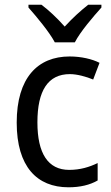

<svg xmlns="http://www.w3.org/2000/svg" viewBox="-20 -786 471 816"><path d="M213 -606H298C321 -651 376 -715 411 -754V-766H355C321 -739 290 -711 255 -673C223 -709 187 -743 156 -766H101V-754C137 -713 189 -651 213 -606ZM271 10C321 10 362 0 395 -19V-93C360 -76 321 -64 274 -64C184 -64 139 -134 139 -266C139 -401 184 -471 277 -471C308 -471 347 -460 376 -448L403 -519C372 -535 325 -546 276 -546C140 -546 51 -455 51 -265C51 -78 137 10 271 10Z"/></svg>

Font: Noto Sans Georgian SemiCondensed
Style: Regular
Weight: 400
Width: 4
Designer: Monotype Design Team, Akaki Razmadze
Foundry: Google LLC
Version: Version 2.005